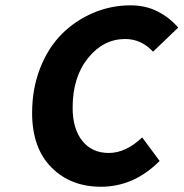

<svg xmlns="http://www.w3.org/2000/svg" viewBox="-20 -692 692 724"><path d="M360.8 12.2Q246.1 12.2 173.6 -61Q101.1 -134.3 101.1 -266.1Q101.1 -357.4 131.3 -434.8Q161.6 -512.2 212.9 -563.5Q264.2 -614.7 331.3 -643.3Q398.4 -671.9 472.2 -671.9Q529.8 -671.9 575.2 -648.4Q620.6 -625 651.9 -587.9L557.1 -497.1Q512.7 -544.9 452.1 -544.9Q369.6 -544.9 311.8 -472.9Q253.9 -400.9 253.9 -286.1Q253.9 -206.1 290.5 -160.6Q327.1 -115.2 390.1 -115.2Q454.6 -115.2 516.1 -173.8L582 -85Q484.9 12.2 360.8 12.2Z"/></svg>

Font: Office Code Pro Bold Italic
Style: Regular
Weight: 700
Italic angle: -9°
Designer: Nathan Rutzky & Paul D. Hunt
Foundry: Adobe Systems Incorporated
Version: Version 1.004;PS 001.004;hotconv 1.0.70;makeotf.lib2.5.58329